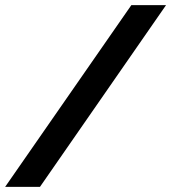

<svg xmlns="http://www.w3.org/2000/svg" viewBox="-63 -727 666 747"><path d="M-43 0 448 -707H583L92.5 0Z"/></svg>

Font: Newsreader 6pt
Style: Bold Italic
Weight: 700
Italic angle: -17°
Designer: Hugues Gentile
Foundry: Production Type
Version: Version 1.003; ttfautohint (v1.8.3)